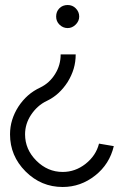

<svg xmlns="http://www.w3.org/2000/svg" viewBox="-20 -533 498 766"><path d="M204 -467Q204 -448 217 -435Q231 -421 250 -421Q268 -421 282 -435Q296 -449 296 -467Q296 -486 282 -500Q269 -513 250 -513Q230 -513 217 -500Q204 -487 204 -467ZM230 213Q302 213 360 167Q417 122 434 50L375 40Q363 88 321 121Q280 153 230 153Q170 153 125 108Q80 63 80 3Q80 -39 104 -75Q116 -93 131.5 -107Q147 -121 166 -130Q193 -143 213.5 -162Q234 -181 250 -206Q266 -232 274 -259Q282 -286 282 -316H222Q222 -273 200 -238Q178 -202 141 -184Q113 -171 91.5 -152Q70 -133 53 -107Q37 -82 28.5 -54.5Q20 -27 20 3Q20 89 82 151Q144 213 230 213Z"/></svg>

Font: Unageo
Style: Light
Weight: 300
Designer: Richard Sepsi
Foundry: Richard Sepsi
Version: Version 2.000